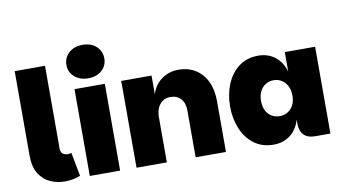

<svg xmlns="http://www.w3.org/2000/svg" viewBox="-80 -1022 2183 1222"><g transform="rotate(-10 1011.0 -411.5)"><path d="M56 -196V-740H252V-203Q252 -181 265.5 -171Q279 -161 297 -161Q310 -161 321 -165L350 -12Q304 7 249 7Q202 7 157.5 -12Q113 -31 84.5 -75.5Q56 -120 56 -196Z M411 0V-561H607V0ZM510 -614Q455 -614 421 -644.5Q387 -675 387 -721Q387 -768 421 -799Q455 -830 510 -830Q565 -830 598.5 -799Q632 -768 632 -721Q632 -675 598.5 -644.5Q565 -614 510 -614Z M713 0V-561H909V-440Q921 -481 947 -509.5Q973 -538 1008 -553Q1043 -568 1082 -568Q1146 -568 1193 -538.5Q1240 -509 1265.5 -455.5Q1291 -402 1291 -329V0H1095V-303Q1095 -351 1070 -378.5Q1045 -406 1003 -406Q973 -406 952 -391Q931 -376 920 -350.5Q909 -325 909 -293V0Z M1599 7Q1525 7 1473 -32Q1421 -71 1394 -136.5Q1367 -202 1367 -280Q1367 -358 1394 -423.5Q1421 -489 1473 -528.5Q1525 -568 1599 -568Q1661 -568 1706.5 -533Q1752 -498 1770 -435V-561H1966V0H1866Q1820 0 1795 -25Q1770 -50 1770 -96V-125Q1752 -62 1706.5 -27.5Q1661 7 1599 7ZM1668 -165Q1697 -165 1720 -179Q1743 -193 1756.5 -218.5Q1770 -244 1770 -280Q1770 -316 1756.5 -342Q1743 -368 1720 -382.5Q1697 -397 1668 -397Q1639 -397 1616 -382.5Q1593 -368 1580 -342Q1567 -316 1567 -280Q1567 -244 1580 -218.5Q1593 -193 1616 -179Q1639 -165 1668 -165Z"/></g></svg>

Font: Parkinsans Light ExtraBold
Style: Regular
Weight: 800
Version: Version 1.000